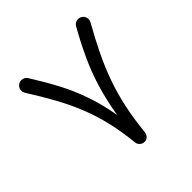

<svg xmlns="http://www.w3.org/2000/svg" viewBox="-174 -763 943 943"><g transform="rotate(-45 297.5 -292.0)"><path d="M73.2 -600.6Q85.9 -608.9 101.1 -605.2Q116.2 -601.6 124 -588.9Q168.9 -517.6 203.9 -451.4Q238.8 -385.3 263.9 -313.2Q289.1 -241.2 304.7 -152.3Q319.8 -243.2 342.5 -317.6Q365.2 -392.1 397 -460.9Q428.7 -529.8 470.2 -603Q477.5 -615.7 492.2 -619.9Q506.8 -624 520.5 -616.2Q533.2 -608.9 537.4 -594.2Q541.5 -579.6 533.7 -566.4Q492.2 -492.7 460 -426Q427.7 -359.4 404.3 -293.2Q380.9 -227.1 365.2 -154.3Q349.6 -81.5 340.8 4.9Q339.4 17.1 330.6 26.6Q321.8 36.1 307.6 36.6Q293.9 37.1 283.4 27.8Q272.9 18.6 271.5 4.9Q262.7 -80.1 246.1 -150.1Q229.5 -220.2 203.9 -284.2Q178.2 -348.1 143.1 -412.4Q107.9 -476.6 61.5 -549.8Q53.7 -562.5 57.1 -577.6Q60.5 -592.8 73.2 -600.6Z"/></g></svg>

Font: Mikhak Regular
Style: Regular
Weight: 400
Designer: Amin Abedi
Version: Version 3.3